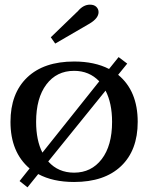

<svg xmlns="http://www.w3.org/2000/svg" viewBox="-20 -771 636 824"><path d="M217 -584 198 -611 315 -724Q338 -751 366 -751Q384 -751 393.5 -741.5Q403 -732 403 -719Q403 -693 365 -670ZM571 -248Q571 -126 499.5 -58Q428 10 298 10Q207 10 144 -24L98 33L64 6L107 -48Q25 -118 25 -248Q25 -370 96.5 -438.5Q168 -507 298 -507Q386 -507 448 -475L489 -526L526 -498L487 -450Q571 -381 571 -248ZM162 -116 406 -422Q363 -467 298 -467Q223 -467 179 -408.5Q135 -350 135 -248Q135 -169 162 -116ZM461 -248Q461 -328 433 -382L187 -78Q230 -30 298 -30Q372 -30 416.5 -88Q461 -146 461 -248Z"/></svg>

Font: Trirong Medium
Style: Regular
Weight: 500
Designer: Katatrad Team
Foundry: CadsonDemak
Version: Version 1.001